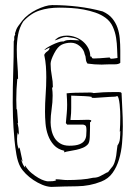

<svg xmlns="http://www.w3.org/2000/svg" viewBox="-20 -726 521 755"><path d="M439 -364Q404 -364 385.5 -363Q367 -362 348 -360Q343 -362 337.5 -362Q332 -362 326 -362Q267 -362 242 -359Q243 -345 243.5 -334.5Q244 -324 244 -314Q244 -297 242.5 -281Q241 -265 239 -242L244 -236H307Q316 -234 318 -229.5Q320 -225 320 -213Q320 -203 319 -192.5Q318 -182 312 -173Q306 -164 292 -158.5Q278 -153 253 -153Q231 -153 216.5 -162Q202 -171 194 -184.5Q186 -198 182.5 -214.5Q179 -231 179 -245Q179 -270 183 -297Q187 -324 187 -350Q187 -358 186.5 -364.5Q186 -371 185 -379Q185 -383 188 -383Q188 -406 183.5 -429Q179 -452 179 -475Q179 -489 193 -516Q207 -543 223 -550.5Q239 -558 259 -558Q278 -558 294 -544.5Q310 -531 313 -513Q317 -505 317.5 -494.5Q318 -484 324 -476Q338 -474 352 -473Q366 -472 380 -472Q387 -472 392 -472.5Q397 -473 409 -473H430Q447 -473 453 -479V-528Q453 -551 451 -574Q449 -597 442 -617Q435 -637 421.5 -653.5Q408 -670 384 -681Q336 -694 286 -700Q236 -706 185 -706Q172 -706 156 -701Q140 -696 123.5 -688Q107 -680 92 -668.5Q77 -657 67 -644Q48 -620 44.5 -611Q41 -602 39 -595Q39 -591 40 -590Q35 -583 36 -576.5Q37 -570 34 -563Q34 -503 32 -442.5Q30 -382 30 -321Q30 -302 31 -266Q32 -230 37 -175Q38 -163 40 -148Q42 -133 44.5 -118.5Q47 -104 51 -91.5Q55 -79 60 -70Q68 -56 81.5 -42.5Q95 -29 111.5 -18Q128 -7 146 0.5Q164 8 181 9Q232 7 282.5 6.5Q333 6 378 -12Q406 -23 422.5 -46Q439 -69 448 -99Q457 -129 460 -163Q463 -197 463 -229Q463 -263 461 -296.5Q459 -330 458 -360L455 -363Q451 -364 447 -364Q443 -364 439 -364ZM418 -66 404 -48 403 -49Q389 -42 376 -34.5Q363 -27 346 -27Q325 -22 298.5 -20Q272 -18 245 -18Q234 -18 222.5 -19.5Q211 -21 201 -21Q199 -21 198 -20L201 -17Q194 -14 186.5 -13.5Q179 -13 168 -13Q164 -13 154 -16Q144 -19 131 -26.5Q118 -34 104 -45.5Q90 -57 79 -75Q78 -74 78 -72Q78 -68 82 -64Q74 -71 70 -80Q66 -89 63 -100L69 -90Q67 -101 63 -118Q59 -135 57 -146Q55 -144 55 -142V-139Q50 -147 48.5 -158Q47 -169 47 -180Q47 -194 50 -206V-205Q50 -203 51 -200.5Q52 -198 53 -196Q54 -197 54 -206Q54 -221 49 -243L51 -242L47 -296H45Q45 -306 44.5 -315.5Q44 -325 44 -335Q44 -355 45 -375.5Q46 -396 48 -416H51Q51 -443 48.5 -472.5Q46 -502 46 -531Q46 -561 51 -589Q56 -617 71 -641Q100 -673 135 -684.5Q170 -696 213 -696Q235 -696 260 -694.5Q285 -693 309 -688.5Q333 -684 355 -676.5Q377 -669 395 -656Q414 -642 423.5 -621Q433 -600 436.5 -577.5Q440 -555 440.5 -533.5Q441 -512 442 -498Q424 -495 418 -495Q416 -495 415.5 -495.5Q415 -496 414 -496L411 -500Q388 -498 373 -497Q358 -496 350 -496Q341 -496 341 -500Q341 -504 335 -504Q335 -522 327 -537Q319 -552 306 -563Q293 -574 276.5 -580Q260 -586 243 -586Q229 -586 217 -582Q205 -578 195 -567Q206 -570 217 -575Q228 -580 241 -581Q255 -579 268 -577Q281 -575 292 -567Q284 -567 275.5 -568Q267 -569 258 -569Q250 -569 243.5 -568Q237 -567 230 -563H225Q219 -563 207.5 -559Q196 -555 184 -549Q172 -543 163.5 -537.5Q155 -532 155 -529Q158 -531 165 -534Q172 -537 175 -539Q175 -530 166 -524Q157 -518 154 -510Q159 -487 160.5 -465.5Q162 -444 162 -423Q162 -388 159.5 -354Q157 -320 157 -287Q157 -265 159 -240.5Q161 -216 169 -194Q177 -172 192 -155.5Q207 -139 233 -133L232 -127Q241 -130 254 -132Q267 -134 280.5 -137Q294 -140 306 -145Q318 -150 326 -159Q332 -166 333 -186Q334 -206 334 -223V-245Q339 -248 339 -251Q339 -255 324 -255Q316 -255 304.5 -254.5Q293 -254 281 -254H257Q259 -272 259.5 -281Q260 -290 260 -301V-350Q292 -349 312.5 -348Q333 -347 341 -345L340 -342Q342 -341 352 -341Q366 -342 381.5 -343Q397 -344 411 -345L434 -346Q434 -347 441 -348Q444 -348 446.5 -338.5Q449 -329 450.5 -315.5Q452 -302 452.5 -288.5Q453 -275 453 -267Q453 -252 452.5 -237Q452 -222 451 -208Q451 -209 453 -211Q453 -195 451.5 -180Q450 -165 442 -154Q441 -151 440 -139.5Q439 -128 437 -114.5Q435 -101 430.5 -87.5Q426 -74 418 -66Z"/></svg>

Font: Londrina Sketch
Style: Regular
Weight: 400
Designer: Marcelo Magalhaes
Foundry: Marcelo Magalhães
Version: Version 1.002